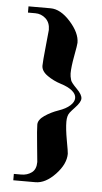

<svg xmlns="http://www.w3.org/2000/svg" viewBox="-50 -671 391 733"><g transform="rotate(5 145.5 -304.5)"><path d="M114.5 -48.8Q114.5 -51.5 108.3 -112.1Q102.1 -172.6 102.1 -191.4Q102.1 -209.7 125.9 -226Q149.7 -242.2 178.1 -252Q206.5 -261.7 221.9 -275.8Q237.3 -289.8 237.3 -304.7Q237.3 -319.6 221.9 -332.4Q206.5 -345.2 178.1 -354Q149.7 -362.8 125.9 -379.5Q102.1 -396.2 102.1 -417.2Q102.1 -432.1 108.3 -492.2Q114.5 -552.2 114.5 -554.9Q114.5 -583 97.4 -598.6Q80.3 -614 57.4 -614H29.3V-637.9H114Q152.3 -637.9 190.1 -595.7Q227.8 -553.5 227.8 -515.6Q227.8 -507.8 219.7 -464.7Q211.7 -421.6 211.7 -397Q211.7 -386 216.1 -371.1Q218.8 -362.1 240.2 -340.6Q261.2 -319.6 261.2 -304.7Q261.2 -290.8 240.2 -268.8Q227.5 -255.4 221.2 -247.3Q211.7 -235.1 211.7 -212.2Q211.7 -184.8 219.7 -140.7Q227.8 -96.7 227.8 -90.3Q227.8 -50.8 190.2 -11.1Q152.6 28.6 114 28.6H29.3V4.2H57.4Q80.8 4.2 97.7 -8.3Q114.5 -20.8 114.5 -48.8Z"/></g></svg>

Font: itsadzoke
Style: Regular
Weight: 700
Width: 7
Version: Version 0.45